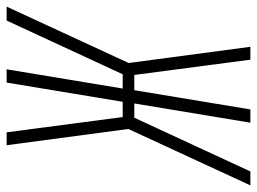

<svg xmlns="http://www.w3.org/2000/svg" viewBox="-133 -657 775 579"><g transform="rotate(90 254.5 -367.5)"><path d="M403 0H364L318 -350H272L214 0H174L232 -350H189L27 0H-15L155 -368L106 -735H145L191 -385H237L295 -735H335L277 -385H320L482 -735H524L354 -367Z"/></g></svg>

Font: Iosevka Extralight Oblique
Style: Regular
Weight: 200
Italic angle: -9°
Monospace: yes
Designer: Belleve Invis
Foundry: Belleve Invis
Version: Version 32.5.0; ttfautohint (v1.8.4)